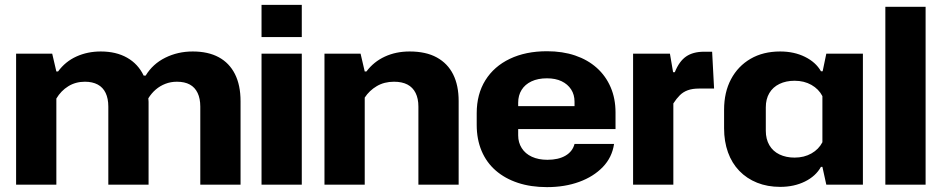

<svg xmlns="http://www.w3.org/2000/svg" viewBox="-20 -757 3861 787"><path d="M46 0V-537H194L211 -464H218Q248 -505 293.5 -525.5Q339 -546 393 -546Q456 -546 501 -520.5Q546 -495 569 -447H577Q606 -495 657.5 -520.5Q709 -546 770 -546Q833 -546 876.5 -522.5Q920 -499 943 -453.5Q966 -408 966 -342V0H801V-320Q801 -353 790 -376Q779 -399 758 -410.5Q737 -422 705 -422Q680 -422 658 -413.5Q636 -405 618.5 -390Q601 -375 588 -354Q589 -347 589 -339.5Q589 -332 589 -325V0H424V-320Q424 -353 413 -376Q402 -399 380.5 -410.5Q359 -422 328 -422Q290 -422 260 -403.5Q230 -385 211 -353V0Z M1052 0V-537H1217V0ZM1052 -605V-737H1217V-605Z M1310 0V-537H1458L1475 -464H1482Q1512 -504 1557.5 -525Q1603 -546 1659 -546Q1726 -546 1770.5 -521.5Q1815 -497 1837.5 -452Q1860 -407 1860 -343V0H1695V-320Q1695 -353 1683.5 -376Q1672 -399 1650 -410.5Q1628 -422 1595 -422Q1555 -422 1524.5 -404Q1494 -386 1475 -357V0Z M2222 10Q2156 10 2103 -7.5Q2050 -25 2012 -58Q1974 -91 1954 -138.5Q1934 -186 1934 -245V-293Q1934 -371 1969.5 -428Q2005 -485 2070 -516Q2135 -547 2222 -547Q2286 -547 2337.5 -529.5Q2389 -512 2426 -479Q2463 -446 2483 -399.5Q2503 -353 2503 -296V-228H2077V-322H2348L2335 -307V-340Q2335 -369 2321 -390.5Q2307 -412 2282 -424Q2257 -436 2222 -436Q2185 -436 2158.5 -423.5Q2132 -411 2118 -388.5Q2104 -366 2104 -336V-202Q2104 -173 2118.5 -150Q2133 -127 2160 -114.5Q2187 -102 2224 -102Q2269 -102 2298 -119Q2327 -136 2335 -167H2497Q2489 -112 2451 -72.5Q2413 -33 2354 -11.5Q2295 10 2222 10Z M2575 0V-537H2726L2739 -461H2746Q2764 -506 2792.5 -525.5Q2821 -545 2866 -545H2899L2907 -394H2845Q2818 -394 2799 -387Q2780 -380 2766.5 -366.5Q2753 -353 2740 -333V0Z M3178 9Q3126 9 3083.5 -8Q3041 -25 3010.5 -56.5Q2980 -88 2964 -132.5Q2948 -177 2948 -231V-307Q2948 -379 2976.5 -432.5Q3005 -486 3056.5 -516Q3108 -546 3178 -546Q3235 -546 3279.5 -524Q3324 -502 3345 -465H3352L3367 -537H3517V0H3367L3351 -73H3345Q3324 -35 3279.5 -13Q3235 9 3178 9ZM3237 -111Q3276 -111 3306 -128Q3336 -145 3351 -174V-363Q3336 -392 3306 -409Q3276 -426 3237 -426Q3202 -426 3175 -413Q3148 -400 3133.5 -375.5Q3119 -351 3119 -317V-221Q3119 -187 3133.5 -162Q3148 -137 3175 -124Q3202 -111 3237 -111Z M3609 0V-729H3774V0Z"/></svg>

Font: Hubot Sans Condensed ExtraLight
Style: Bold
Weight: 700
Version: Version 2.000